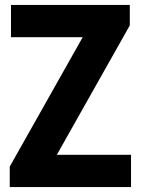

<svg xmlns="http://www.w3.org/2000/svg" viewBox="-20 -760 572 780"><path d="M19.6 0V-83.2L331.3 -636.1L333.7 -609H24.6V-740H507.3V-656.8L195.6 -103.9L193.2 -131H512.3V0Z"/></svg>

Font: Encode Sans Condensed Thin
Style: Regular
Weight: 100
Width: 3
Designer: Multiple Designers
Foundry: Impallari Type
Version: Version 3.002